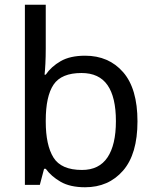

<svg xmlns="http://www.w3.org/2000/svg" viewBox="-20 -780 655 810"><path d="M173 -575Q173 -541 171.5 -511.5Q170 -482 168 -465H173Q196 -499 236 -522Q276 -545 339 -545Q439 -545 499.5 -475.5Q560 -406 560 -268Q560 -130 499 -60Q438 10 339 10Q276 10 236 -13Q196 -36 173 -68H166L148 0H85V-760H173ZM324 -472Q239 -472 206 -423Q173 -374 173 -271V-267Q173 -168 205.5 -115.5Q238 -63 326 -63Q398 -63 433.5 -116Q469 -169 469 -269Q469 -370 433.5 -421Q398 -472 324 -472Z"/></svg>

Font: Noto Sans Tangsa
Style: Regular
Weight: 400
Designer: David Williams
Foundry: Google LLC
Version: Version 1.504